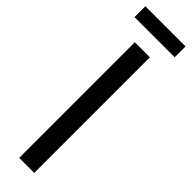

<svg xmlns="http://www.w3.org/2000/svg" viewBox="-302 -847 838 838"><g transform="rotate(45 117.0 -428.5)"><path d="M71.3 0V-713.9H164.1V0ZM240.7 -857.4V-790.5H-7.3V-857.4Z"/></g></svg>

Font: Open Sans Condensed Medium
Style: Regular
Weight: 500
Width: 3
Designer: Monotype Design Team
Foundry: Monotype Imaging Inc.
Version: Version 3.000